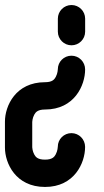

<svg xmlns="http://www.w3.org/2000/svg" viewBox="-27 -737 411 757"><path d="M308.7 -612.2V-663.4C308.7 -693.1 284.6 -717.2 254.9 -717.2C225.2 -717.2 201.1 -693.1 201.1 -663.4V-612.2C201.1 -582.5 225.2 -558.4 254.9 -558.4C284.6 -558.4 308.7 -582.5 308.7 -612.2ZM308.5 -157.5C308.5 -157.7 308.5 -157.9 308.5 -158C308.5 -187.7 284.5 -212.1 254.7 -212.1C225 -212.1 200.9 -188.3 200.9 -158.5C200.9 -158.5 200.5 -142.7 192.7 -128.3C187.4 -118.6 179.3 -107.6 150.5 -107.6C121.6 -107.6 113.6 -118.1 108.3 -127.5C101 -140.5 100.2 -154.9 100.1 -156.3V-256.2C100.1 -256.2 100.5 -271.4 108.3 -285.3C113.6 -294.6 121.7 -305.2 150.5 -305.2C266.3 -305.2 308.6 -400.2 308.6 -463.3C308.6 -493 284.6 -517.4 254.8 -517.4C225.1 -517.4 201 -493.6 201 -463.8C201 -463.8 200.6 -448 192.8 -433.6C187.5 -423.9 179.4 -412.9 150.6 -412.9C34.8 -412.9 -7.5 -319.6 -7.5 -257.6V-155.2C-7.5 -93.2 34.8 0.1 150.6 0.1C266.1 0.1 308.5 -94.4 308.5 -157.5Z"/></svg>

Font: Cactron
Style: Bold
Weight: 900
Version: Version 1.0